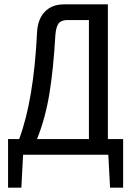

<svg xmlns="http://www.w3.org/2000/svg" viewBox="-20 -710 609 881"><path d="M545 -72V151H485L477 0H86L78 151H17V-72H68Q135 -252 150 -561Q153 -622 185.5 -656Q218 -690 274 -690H475V-72ZM388 -72V-618H290Q261 -618 249 -602.5Q237 -587 234 -548Q225 -391 206.5 -279Q188 -167 150 -72Z"/></svg>

Font: exo2condensed_r
Style: Regular
Weight: 400
Width: 3
Designer: Natanael Gama
Version: Version 1.001;PS 001.001;hotconv 1.0.70;makeotf.lib2.5.58329